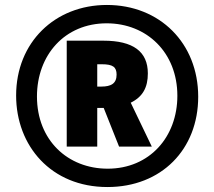

<svg xmlns="http://www.w3.org/2000/svg" viewBox="-20 -744 864 774"><path d="M413 10C631 10 779 -142 779 -354C779 -570 624 -724 411 -724C201 -724 45 -573 45 -359C45 -156 186 10 413 10ZM414 -64C253 -64 129 -179 129 -355C129 -522 241 -650 410 -650C572 -650 695 -532 695 -358C695 -192 583 -64 414 -64ZM249 -153H372V-309H398L460 -153H592L507 -330C556 -354 576 -392 576 -448C576 -536 517 -580 397 -580H249ZM389 -395H372V-485H390C435 -485 450 -474 450 -443C450 -407 427 -395 389 -395Z"/></svg>

Font: Noto Sans Myanmar UI ExtraCondensed Black
Style: Regular
Weight: 900
Width: 2
Designer: Monotype Design Team
Foundry: Monotype Imaging Inc.
Version: Version 2.103